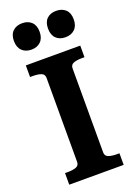

<svg xmlns="http://www.w3.org/2000/svg" viewBox="-174 -1006 758 1074"><g transform="rotate(-20 205.0 -469.5)"><path d="M180 -861Q180 -823 159 -802.5Q138 -782 104 -782Q69 -782 48 -802.5Q27 -823 27 -861Q27 -899 48 -919Q69 -939 104 -939Q138 -939 159 -919Q180 -899 180 -861ZM383 -861Q383 -823 362 -802.5Q341 -782 306 -782Q271 -782 250.5 -802.5Q230 -823 230 -861Q230 -899 250.5 -919Q271 -939 306 -939Q341 -939 362 -919Q383 -899 383 -861ZM128 -105V-605Q128 -627 108.5 -634Q89 -641 58 -641H43V-710H367V-641H352Q322 -641 302.5 -634Q283 -627 283 -605V-105Q283 -83 302.5 -76Q322 -69 352 -69H367V0H43V-69H58Q89 -69 108.5 -76Q128 -83 128 -105Z"/></g></svg>

Font: Roboto Serif SemiBold
Style: Regular
Weight: 600
Designer: Greg Gazdowicz
Foundry: Commercial Type
Version: Version 1.008